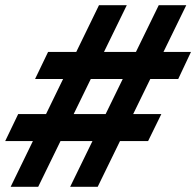

<svg xmlns="http://www.w3.org/2000/svg" viewBox="-38 -719 755 739"><path d="M232 0 573 -699H679L338 0ZM-18 -176 32 -280H583L532 -176ZM3 0 343 -699H450L109 0ZM97 -415 147 -519H697L648 -415Z"/></svg>

Font: Azeret Mono Thin Medium
Style: Italic
Weight: 500
Italic angle: -12°
Version: Version 1.002